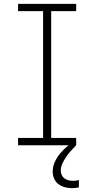

<svg xmlns="http://www.w3.org/2000/svg" viewBox="-20 -755 490 998"><path d="M74 0V-38H204V-697H74V-735H376V-697H246V-38H376V0ZM355 223Q337 223 318.5 218.5Q300 214 284.5 202.5Q269 191 261.5 173.5Q254 156 254 137Q254 110 265.5 85.5Q277 61 294.5 40.5Q312 20 332.5 3Q353 -14 376 -29V0Q362 14 349 28.5Q336 43 324.5 59.5Q313 76 304.5 94.5Q296 113 296 132Q296 144 301 155Q306 166 315.5 172.5Q325 179 336 182Q347 185 359 185Q367 185 375 184Q383 183 390 181V219Q382 221 373 222Q364 223 355 223Z"/></svg>

Font: Iosevka Etoile Extralight
Style: Regular
Weight: 200
Designer: Belleve Invis
Foundry: Belleve Invis
Version: Version 22.1.2; ttfautohint (v1.8.4)